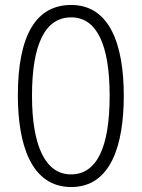

<svg xmlns="http://www.w3.org/2000/svg" viewBox="-20 -837 571 774"><path d="M479 -451C479 -660 421 -817 267 -817C126 -817 52 -696 52 -452C52 -258 104 -83 267 -83C427 -83 479 -252 479 -451ZM109 -451C109 -655 160 -767 267 -767C370 -767 422 -657 422 -451C422 -242 370 -134 266 -134C164 -134 109 -247 109 -451Z"/></svg>

Font: Noto Sans Kannada UI ExtraCondensed Light
Style: Regular
Weight: 300
Width: 2
Designer: Jelle Bosma - Monotype Design Team
Foundry: Monotype Imaging Inc.
Version: Version 2.005